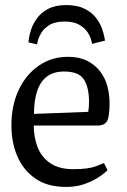

<svg xmlns="http://www.w3.org/2000/svg" viewBox="-20 -728 499 757"><path d="M240 9Q167 9 119.5 -24Q72 -57 48.5 -111.5Q25 -166 25 -233Q25 -313 54 -374Q83 -435 133.5 -469.5Q184 -504 248 -504Q292 -504 323 -488.5Q354 -473 374 -447.5Q394 -422 403 -389Q412 -356 412 -322Q412 -268 402 -250.5Q392 -233 364 -233H113Q113 -188 128 -148.5Q143 -109 177.5 -85Q212 -61 270 -61Q329 -61 359.5 -73Q390 -85 390 -85L404 -57Q404 -57 393 -47Q382 -37 360.5 -24Q339 -11 309 -1Q279 9 240 9ZM114 -279 328 -287Q331 -305 331 -327Q331 -383 311 -414.5Q291 -446 233 -446Q192 -446 166 -427Q140 -408 127 -370.5Q114 -333 114 -279ZM343 -555Q343 -555 340 -568.5Q337 -582 326.5 -599Q316 -616 294 -629.5Q272 -643 234 -643Q197 -643 175 -629.5Q153 -616 142.5 -598Q132 -580 129 -566.5Q126 -553 126 -553L92 -561Q92 -561 94 -576Q96 -591 103 -612.5Q110 -634 126 -656Q142 -678 170 -693Q198 -708 241 -708Q284 -708 312.5 -694Q341 -680 357.5 -659Q374 -638 381.5 -617Q389 -596 391.5 -582Q394 -568 394 -568Z"/></svg>

Font: Faustina VF Beta
Style: Regular
Weight: 400
Designer: Alfonso Garcia
Foundry: Omnibus-Type
Version: Version 1.006